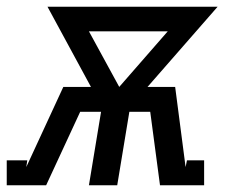

<svg xmlns="http://www.w3.org/2000/svg" viewBox="-62 -550 682 570"><path d="M-42 0V-74H19L16 -54L126 -292H208L79 -530H584L376 -292H458L489 -54L493 -74H544V0H413L384 -218H322L286 0H202L238 -218H176L75 0ZM292 -292 436 -457H202Z"/></svg>

Font: Iosevka Curly Slab Extended
Style: Italic
Weight: 400
Width: 7
Italic angle: -9°
Monospace: yes
Designer: Belleve Invis
Foundry: Belleve Invis
Version: Version 11.1.0; ttfautohint (v1.8.3)